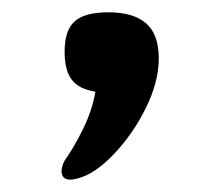

<svg xmlns="http://www.w3.org/2000/svg" viewBox="-20 -152 358 312"><path d="M95 140Q80 140 80 126Q80 119 85 109Q100 88 115 57.5Q130 27 135 -3Q109 -7 97 -22Q85 -37 85 -68Q85 -103 101.5 -117.5Q118 -132 156 -132Q197 -132 217.5 -114Q238 -96 238 -57Q238 -19 217 23.5Q196 66 165 98.5Q134 131 106 138Q98 140 95 140Z"/></svg>

Font: Gold
Style: Regular
Weight: 400
Designer: jaiki
Version: Version 1.000